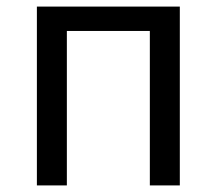

<svg xmlns="http://www.w3.org/2000/svg" viewBox="-20 -563 658 583"><path d="M92 -543H526V0H435V-469H183V0H92Z"/></svg>

Font: Source Han Sans K Regular
Style: Regular
Weight: 400
Designer: Ryoko NISHIZUKA  (kana & ideographs); Paul D. Hunt (Latin, Greek & Cyrillic); Wenlong ZHANG  (bopomofo); Sandoll Communi
Foundry: Adobe Systems Incorporated
Version: Version 1.00 July 18, 2014, initial release